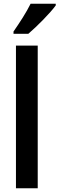

<svg xmlns="http://www.w3.org/2000/svg" viewBox="-20 -1003 317 1023"><path d="M277 -974V-983H143C121 -938 86 -884 52 -835V-823H131C177 -862 249 -935 277 -974ZM181 0V-760H65V0Z"/></svg>

Font: Noto Sans Ethiopic Cond SemBd
Style: Regular
Weight: 600
Width: 3
Designer: Monotype Design Team
Foundry: Monotype Imaging Inc.
Version: Version 2.102